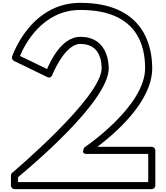

<svg xmlns="http://www.w3.org/2000/svg" viewBox="-20 -1306 1171 1351"><path d="M545 -1047C414.5 -1047 335.7 -876.9 310.9 -820.1L120.6 -912.5C152.7 -989.9 277 -1236 545 -1236C952.8 -1236 1001 -975.8 1001 -826C1001 -556.3 576 -270.1 574.3 -268.9C574.3 -268.9 544.7 -223 588 -223H1023V-25H107V-59.3C182.2 -122.3 745 -590 745 -825C745 -869.6 733.5 -1047 545 -1047ZM545 -997C686.5 -997 695 -870.4 695 -825C695 -620.6 68.7 -92.4 66.1 -90.3C60.6 -85.7 57 -78.5 57 -71V0C57 10.7 66.9 25 82 25H1048C1058.7 25 1073 15.1 1073 0V-248C1073 -258.7 1063.1 -273 1048 -273H665.5C785.5 -364.3 1051 -587.7 1051 -826C1051 -988.2 987.2 -1286 545 -1286C189.2 -1286 65.5 -908.5 65.3 -907.9C61.9 -897.8 66.2 -883.3 78.1 -877.5L313.1 -763.5C332 -754.3 343.9 -767.5 347.5 -777.4C350.1 -784.6 436 -997 545 -997Z"/></svg>

Font: Poland Can Into
Style: BigWritingsOLn
Weight: 700
Foundry: Cannot Into Space Fonts
Version: Version 0.92